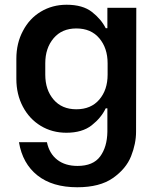

<svg xmlns="http://www.w3.org/2000/svg" viewBox="-20 -561 657 810"><path d="M77 -431Q104 -483 152.5 -512Q201 -541 261 -541Q329 -541 368 -510.5Q407 -480 426 -442H433V-528H555L554 -5Q554 45 533 98Q512 151 456.5 190Q401 229 306 229Q201 229 138 179Q75 129 60 39H178Q188 87 221.5 113Q255 139 307 139Q373 139 402.5 99Q432 59 433 -5V-104H426Q407 -64 367 -32.5Q327 -1 260 -1Q200 -1 152 -30Q104 -59 76.5 -111Q49 -163 49 -228V-313Q49 -379 77 -431ZM206 -141Q241 -100 302 -100Q364 -100 399 -141Q434 -182 434 -246V-294Q434 -358 399 -399.5Q364 -441 302 -441Q241 -441 206 -399.5Q171 -358 171 -294V-246Q171 -182 206 -141Z"/></svg>

Font: Lopes Sans SemiBold
Style: Regular
Weight: 600
Designer: Gabriel Lam, Diego Maldonado
Foundry: TypeRant, Foresti Design
Version: Version 4.000